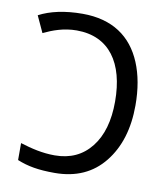

<svg xmlns="http://www.w3.org/2000/svg" viewBox="-82 -793 759 872"><g transform="rotate(10 297.0 -357.0)"><path d="M228 9.8C326.2 9.8 401.9 -24.4 456.1 -92.3C510.3 -160.2 537.1 -248 537.1 -356C537.1 -430.7 525.4 -495.6 502.4 -550.8C456.1 -661.6 366.2 -724.1 229 -724.1C147.5 -724.1 79.6 -709 28.8 -682.1L64 -606C105.5 -626 155.8 -645 215.8 -645C366.2 -645 442.9 -534.7 442.9 -356.9C442.9 -267.6 422.9 -197.3 382.3 -146C341.8 -94.7 286.1 -68.8 214.8 -68.8C157.7 -68.8 107.4 -81.1 55.2 -97.2V-19C104 1 153.3 9.8 228 9.8Z"/></g></svg>

Font: Avrile Sans
Style: Regular
Weight: 400
Designer: Monotype Design Team, Google (font), Stefan Peev (BGR Cyrillic), Cristiano Sobral (main changes)
Foundry: The Avrile Sans Project Authors
Version: Version 3.110